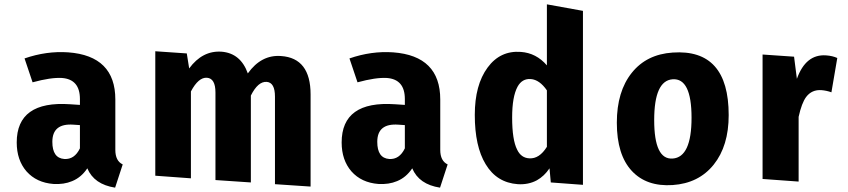

<svg xmlns="http://www.w3.org/2000/svg" viewBox="-20 -834 3903 884"><path d="M511 -144Q511 -93 545 -77L510 30Q413 15 382 -59Q354 -17 312 0Q274 16 226 13Q148 7 102 -45Q57 -97 57 -178Q57 -371 303 -354L348 -351V-378Q348 -469 265 -475Q214 -478 130 -455L93 -565Q194 -600 294 -593Q511 -577 511 -376ZM348 -151V-258L318 -260Q221 -267 221 -181Q221 -106 276 -102Q323 -99 348 -151Z M1410 -399V25L1246 14V-389Q1246 -454 1208 -457Q1168 -460 1135 -394V6L972 -5V-408Q972 -473 933 -476Q894 -479 859 -413V-13L695 -25V-598L840 -588L851 -519Q912 -602 1000 -596Q1088 -589 1121 -496Q1183 -583 1274 -576Q1410 -567 1410 -399Z M2007 -144Q2007 -93 2041 -77L2006 30Q1909 15 1878 -59Q1850 -17 1808 0Q1770 16 1722 13Q1644 7 1598 -45Q1553 -97 1553 -178Q1553 -371 1799 -354L1844 -351V-378Q1844 -469 1761 -475Q1710 -478 1626 -455L1589 -565Q1690 -600 1790 -593Q2007 -577 2007 -376ZM1844 -151V-258L1814 -260Q1717 -267 1717 -181Q1717 -106 1772 -102Q1819 -99 1844 -151Z M2664 -784V17L2516 6L2510 -59Q2486 -23 2452 -4Q2413 17 2364 14Q2267 7 2216 -78Q2166 -160 2166 -305Q2166 -443 2225 -523Q2283 -602 2378 -595Q2449 -590 2498 -533V-814ZM2498 -158V-418Q2464 -467 2424 -470Q2384 -473 2363 -435Q2338 -389 2338 -293Q2338 -190 2361 -145Q2379 -107 2417 -105Q2463 -102 2498 -158Z M3335 -304Q3335 -162 3266 -76Q3197 10 3077 18Q2957 26 2889 -47Q2820 -121 2820 -269Q2820 -413 2889 -499Q2957 -584 3077 -592Q3335 -610 3335 -304ZM2992 -281Q2992 -98 3077 -104Q3164 -110 3164 -292Q3164 -475 3077 -469Q2992 -463 2992 -281Z M3835 -567 3808 -409Q3786 -417 3762 -419Q3718 -422 3692 -388Q3671 -360 3657 -296V2L3491 -10V-583L3636 -573L3649 -471Q3690 -586 3784 -579Q3813 -577 3835 -567Z"/></svg>

Font: Xiangcui Wave Sans Xiangcui Wave Sans
Style: Regular
Weight: 800
Width: 3
Version: Version 0.920;March 28, 2024;FontCreator 14.0.0.2814 64-bit